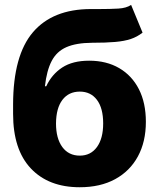

<svg xmlns="http://www.w3.org/2000/svg" viewBox="-20 -765 659 795"><path d="M522.9 -744.6 570.3 -629.9Q547.9 -612.3 521.5 -603.5Q495.1 -594.7 457 -591.3Q418.9 -587.9 360.8 -587.9Q295.4 -587.4 255.1 -569.8Q214.8 -552.2 194.1 -512.7Q173.3 -473.1 166 -407.7H171.4Q194.3 -457 237.5 -485.4Q280.8 -513.7 349.1 -513.7Q420.9 -513.7 473.6 -482.9Q526.4 -452.1 555.2 -395.5Q584 -338.9 584 -260.7Q584 -178.2 551 -117.4Q518.1 -56.6 456.8 -23.2Q395.5 10.3 310.1 10.3Q181.2 10.3 107.7 -67.6Q34.2 -145.5 34.2 -293.5V-333Q34.7 -535.6 116.2 -631.3Q197.8 -727.1 355.5 -727.5Q364.7 -727.5 374 -727.5Q383.3 -727.5 392.1 -727.5Q437 -727.5 470 -729.5Q502.9 -731.4 522.9 -744.6ZM310.5 -120.6Q355.5 -120.6 381.3 -156Q407.2 -191.4 407.2 -253.9Q407.2 -317.4 381.3 -351.6Q355.5 -385.7 310.5 -385.7Q264.6 -385.7 238.5 -351.6Q212.4 -317.4 211.9 -253.9Q211.9 -191.9 238 -156.2Q264.2 -120.6 310.5 -120.6Z"/></svg>

Font: Inter Extra Bold
Style: Regular
Weight: 800
Designer: Rasmus Andersson
Foundry: rsms
Version: Version 4.000;git-3c8e0fc